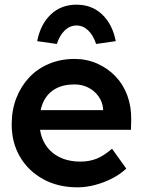

<svg xmlns="http://www.w3.org/2000/svg" viewBox="-20 -791 626 821"><path d="M30 -259Q30 -321 50 -372Q70 -423 105.5 -460.5Q141 -498 190.5 -518.5Q240 -539 299 -539Q351 -539 396 -519Q441 -499 474 -464.5Q507 -430 524.5 -382.5Q542 -335 541 -279L540 -236H113L90 -320H437L421 -303V-325Q418 -356 401 -379.5Q384 -403 357.5 -416.5Q331 -430 299 -430Q250 -430 216.5 -411Q183 -392 166 -356.5Q149 -321 149 -268Q149 -217 170.5 -179Q192 -141 231.5 -120.5Q271 -100 324 -100Q361 -100 392 -112Q423 -124 459 -155L520 -70Q493 -45 458.5 -27.5Q424 -10 386 0Q348 10 311 10Q228 10 164.5 -25Q101 -60 65.5 -120.5Q30 -181 30 -259ZM139 -615Q153 -687 197 -729Q241 -771 307 -771Q373 -771 417 -729Q461 -687 475 -615L391 -603Q379 -640 357 -661Q335 -682 307 -682Q279 -682 257 -661Q235 -640 223 -603Z"/></svg>

Font: Our Lexend Medium
Style: Regular
Weight: 500
Designer: Bonnie Shaver-Troup, Thomas Jockin
Foundry: Lexend
Version: Version 1.007